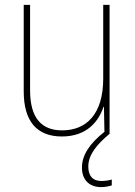

<svg xmlns="http://www.w3.org/2000/svg" viewBox="-20 -548 553 785"><path d="M341 133C341 83 379 40 427 0H428V-528H402V-227C402 -82 334 -15 234 -15C150 -15 103 -65 103 -179V-528H77V-174C77 -53 130 10 233 10C335 10 383 -51 403 -111H405L407 -9C346 39 315 87 315 137C315 190 348 217 393 217C411 217 428 213 437 210V186C428 189 411 192 395 192C359 192 341 171 341 133Z"/></svg>

Font: Noto Sans Sinhala UI SemiCondensed Thin
Style: Regular
Weight: 100
Width: 4
Designer: Jelle Bosma - Monotype Design Team
Foundry: Monotype Imaging Inc.
Version: Version 2.006